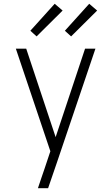

<svg xmlns="http://www.w3.org/2000/svg" viewBox="-20 -788 590 1018"><path d="M181 210Q190 183 199 156.5Q208 130 217 104L247 14L64 -530H119L275 -61L431 -530H486L281 76L235 210ZM357 -595 324 -625 453 -768 495 -732ZM174 -595 141 -625 270 -768 312 -732Z"/></svg>

Font: Lode Dark
Style: Regular
Weight: 400
Monospace: yes
Designer: Belleve Invis
Foundry: Belleve Invis
Version: Version 29.2.0; ttfautohint (v1.8.3)